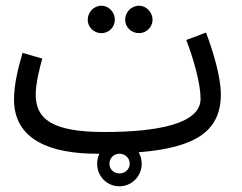

<svg xmlns="http://www.w3.org/2000/svg" viewBox="-20 -517 846 672"><path d="M467 -401C492 -401 514 -422 514 -448C514 -474 492 -497 467 -497C439 -497 418 -474 418 -448C418 -422 439 -401 467 -401ZM335 -401C361 -401 382 -422 382 -448C382 -474 361 -497 335 -497C308 -497 287 -474 287 -448C287 -422 308 -401 335 -401ZM319 21C322 21 325 21 328 21C323 31 320 43 320 56C320 100 354 135 398 135C441 135 476 100 476 56C476 41 472 28 465 16C665 0 753 -58 753 -187C753 -247 726 -338 701 -403L632 -377C661 -301 682 -221 682 -171C682 -83 530 -55 345 -55C159 -55 105 -102 105 -187C105 -226 120 -284 128 -312L59 -332C44 -282 29 -221 29 -169C29 -26 159 21 319 21ZM398 90C378 90 363 75 363 56C363 37 378 21 398 21C418 21 434 36 434 56C434 75 418 90 398 90Z"/></svg>

Font: Noto Sans Arabic UI Cn
Style: Regular
Weight: 400
Width: 3
Designer: Monotype Design Team, Nadine Chahine and Nizar Qandah
Foundry: Monotype Imaging Inc.
Version: Version 2.010